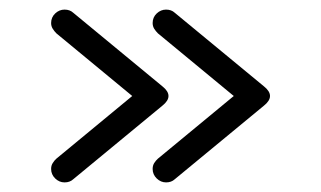

<svg xmlns="http://www.w3.org/2000/svg" viewBox="-20 -494 669 400"><path d="M326 -114Q315 -114 306.5 -122.2Q298 -130.5 298 -142Q298 -149 301.2 -154.2Q304.5 -159.5 309 -163.5L467 -294L309 -424.5Q304.5 -429 301.2 -434.2Q298 -439.5 298 -446Q298 -458 306.5 -466Q315 -474 326 -474Q337 -474 344 -467.5L530 -314Q555 -294 530 -274L344 -120.5Q337 -114 326 -114ZM114.5 -114Q103.5 -114 95 -122.2Q86.5 -130.5 86.5 -142Q86.5 -149 89.8 -154.2Q93 -159.5 97.5 -163.5L255.5 -294L97.5 -424.5Q93 -429 89.8 -434.2Q86.5 -439.5 86.5 -446Q86.5 -458 95 -466Q103.5 -474 114.5 -474Q125.5 -474 132.5 -467.5L318.5 -314Q343.5 -294 318.5 -274L132.5 -120.5Q125.5 -114 114.5 -114Z"/></svg>

Font: Jura Light Medium
Style: Regular
Weight: 500
Version: Version 5.106